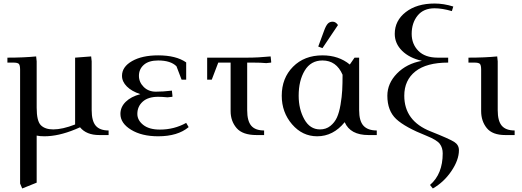

<svg xmlns="http://www.w3.org/2000/svg" viewBox="-20 -766 2958 1089"><path d="M22 -411V-439Q115 -439 185 -446L188 -418V-155Q188 -79 212 -55.5Q236 -32 282 -32Q334 -32 406 -60V-439L497 -446L500 -418V-141Q500 -80 523 -53Q546 -26 596 -26V0H543Q470 0 434 -44L406 -32Q311 7 232 7Q205 7 188 3V270L106 303L94 275V-371Q94 -396 87 -403.5Q80 -411 55 -411Z M663 -120Q663 -159 693 -188.5Q723 -218 776 -232Q727 -248 699.5 -275.5Q672 -303 672 -336Q672 -387 729 -419.5Q786 -452 877 -452Q979 -452 1036 -412V-314H1010L981 -390Q948 -423 877 -423Q824 -423 796 -398.5Q768 -374 768 -336Q768 -300 795 -273Q822 -246 864 -246Q905 -246 955 -252L958 -224V-217L930 -214Q899 -217 877 -217Q820 -217 789.5 -189.5Q759 -162 759 -120Q759 -84 792.5 -57.5Q826 -31 887 -31Q968 -31 1036 -69L1050 -45Q988 7 877 7Q784 7 723.5 -30Q663 -67 663 -120Z M1155 -314V-439H1382Q1445 -439 1515 -446L1518 -418V-411L1490 -408Q1460 -411 1413 -411H1382V-141Q1382 -80 1405 -53Q1428 -26 1478 -26V0H1435Q1356 0 1322 -39.5Q1288 -79 1288 -136V-411H1218L1181 -314Z M1578 -223Q1578 -323 1642 -387.5Q1706 -452 1809 -452Q1901 -452 1964 -400L1991 -439H2017V-141Q2017 -80 2041.5 -53Q2066 -26 2117 -26V0H2070Q1967 0 1935 -73Q1870 7 1779 7Q1695 7 1636.5 -61Q1578 -129 1578 -223ZM1674 -223Q1674 -147 1706 -89.5Q1738 -32 1795 -32Q1829 -32 1853.5 -51.5Q1878 -71 1891 -99.5Q1904 -128 1911.5 -172.5Q1919 -217 1921 -254.5Q1923 -292 1923 -342Q1888 -423 1809 -423Q1743 -423 1708.5 -366Q1674 -309 1674 -223ZM1785 -502 1819 -594Q1829 -621 1839.5 -632Q1850 -643 1867 -643Q1884 -643 1897 -624L1809 -493Z M2177 -223Q2177 -293 2231.5 -349Q2286 -405 2373 -421Q2302 -437 2260.5 -478Q2219 -519 2219 -574Q2219 -649 2281.5 -697.5Q2344 -746 2445 -746Q2497 -746 2551 -729L2543 -703Q2488 -719 2445 -719Q2382 -719 2348.5 -677.5Q2315 -636 2315 -574Q2315 -516 2353 -477.5Q2391 -439 2463 -439H2522V-411Q2399 -411 2336 -361Q2273 -311 2273 -223Q2273 -80 2422 -21Q2530 22 2556.5 39Q2583 56 2583 86Q2583 141 2540.5 204Q2498 267 2435 303L2419 283Q2491 221 2491 104Q2491 72 2474.5 50Q2458 28 2401 5Q2277 -44 2227 -91Q2177 -138 2177 -223Z M2637 -411V-439Q2730 -439 2800 -446L2803 -418V-141Q2803 -80 2826 -53Q2849 -26 2899 -26V0H2846Q2773 0 2741 -39.5Q2709 -79 2709 -136V-371Q2709 -396 2702 -403.5Q2695 -411 2670 -411Z"/></svg>

Font: Dihjauti
Style: Bold
Weight: 700
Designer: T. Christopher White
Version: Version 3.0.0